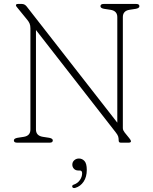

<svg xmlns="http://www.w3.org/2000/svg" viewBox="-20 -720 774 969"><path d="M246.5 -11.5Q246.5 0 231 0H66Q50 0 50 -11.5Q50 -21 68 -24.5L100.5 -29.5Q133.5 -35 133.5 -66.5V-577Q133.5 -592 129.2 -601.5Q125 -611 117.5 -620L69 -679.5Q60.5 -688.5 60.5 -693.5Q60.5 -700 71 -700H90.5Q104.5 -700 114.5 -687.5L572 -101V-633.5Q572 -665 538 -670.5L505 -675.5Q487 -679 487 -688.5Q487 -700 503 -700H668Q683.5 -700 683.5 -688.5Q683.5 -679 665.5 -675.5L633 -670.5Q600 -665 600 -633.5V-74Q600 -67 602.5 -62Q605 -57 609 -51.5L632.5 -22.5Q641 -12 641 -7.5Q641 0 629 0H589.5Q579 0 579 -10.5Q579 -23.5 576.2 -31.8Q573.5 -40 564 -52L161.5 -568.5V-66.5Q161.5 -35 196 -29.5L228.5 -24.5Q246.5 -21 246.5 -11.5ZM375 140.5Q361.5 140.5 353.2 131.8Q345 123 345 111Q345 97.5 354.8 88.8Q364.5 80 378.5 80Q395 80 406.5 92.8Q418 105.5 418 137.5Q418 173 402 196.8Q386 220.5 360.5 228Q349 231.5 345 224Q342 214.5 353 211.5Q372 205 383.2 188.8Q394.5 172.5 394.5 154.5Q394.5 140.5 382.5 140.5Z"/></svg>

Font: Fraunces 72pt SuperSoft Thin
Style: Regular
Weight: 100
Version: Version 1.000;[b76b70a41]